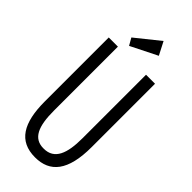

<svg xmlns="http://www.w3.org/2000/svg" viewBox="-257 -834 889 889"><g transform="rotate(45 187.5 -390.0)"><path d="M132 -662 262 -727 229 -791 112 -697ZM189 11C286 11 341 -52 341 -208V-623H282V-207C282 -107 259 -46 189 -46C121 -45 98 -102 98 -204V-623H38V-205C38 -64 82 11 189 11Z"/></g></svg>

Font: Inconsolata Condensed Thin
Style: Regular
Weight: 100
Width: 3
Monospace: yes
Designer: Raph Levien, Cyreal, Brenton Simpson
Foundry: Raph Levien, Cyreal, Google
Version: Version 3.100